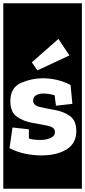

<svg xmlns="http://www.w3.org/2000/svg" viewBox="-30 -937 519 1170"><path d="M-10 213V-917H469V213ZM198 -508 393 -599 326 -700 164 -557ZM435 -138Q435 -203 395.5 -230.5Q356 -258 303.5 -267Q251 -276 211.5 -285.5Q172 -295 172 -324Q172 -346 189.5 -356.5Q207 -367 232 -367Q270 -367 303 -356L311 -293L411 -304L400 -419Q321 -460 231 -460Q162 -460 97.5 -431.5Q33 -403 33 -320Q33 -253 74 -225Q115 -197 169 -188Q223 -179 264 -170Q305 -161 305 -132Q305 -108 278 -96Q251 -84 214 -84Q204 -84 184 -85.5Q164 -87 146 -93V-149L46 -160L28 -34Q73 -11 122.5 -0.5Q172 10 221 10Q316 10 375.5 -26.5Q435 -63 435 -138Z"/></svg>

Font: Zilla Slab Highlight
Style: Bold
Weight: 700
Designer: Typotheque Type Foundry
Foundry: Typotheque type foundry
Version: Version 1.1; 2017; ttfautohint (v1.6)